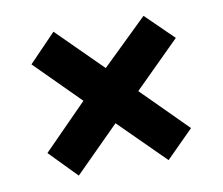

<svg xmlns="http://www.w3.org/2000/svg" viewBox="-57 -637 660 569"><g transform="rotate(-10 273.5 -353.0)"><path d="M408 -570 271 -437 137 -570 56 -486 189 -353 57 -219 137 -137 271 -271 407 -136 489 -218 354 -353 491 -489Z"/></g></svg>

Font: Noto Sans Lao Looped UI SmCd ExBd
Style: Regular
Weight: 800
Width: 4
Designer: Mark Frömberg, Ben Mitchell
Foundry: The Fontpad Ltd
Version: Version 1.001